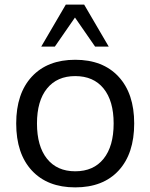

<svg xmlns="http://www.w3.org/2000/svg" viewBox="-20 -810 655 839"><path d="M308.6 8.8Q187.5 8.8 119.1 -64.9Q50.8 -138.7 50.8 -270.5Q50.8 -401.4 119.1 -475.1Q187.5 -548.8 308.6 -548.8Q429.7 -548.8 498 -475.1Q566.4 -401.4 566.4 -270.5Q566.4 -138.7 498.5 -64.9Q430.7 8.8 308.6 8.8ZM141.6 -270.5Q141.6 -170.9 185.5 -116.2Q229.5 -61.5 308.6 -61.5Q388.7 -61.5 432.6 -116.2Q476.6 -170.9 476.6 -270.5Q476.6 -369.1 432.6 -423.3Q388.7 -477.5 308.6 -477.5Q229.5 -477.5 185.5 -423.3Q141.6 -369.1 141.6 -270.5ZM160.2 -606.4 267.6 -790H347.7L455.1 -606.4H395.5L307.6 -733.4L219.7 -606.4Z"/></svg>

Font: Min Sans
Style: Regular
Weight: 400
Designer: Jinseong-Kim, NotoSansCJK, Nunito
Foundry: Jinseong-Kim
Version: Version 1.400;Glyphs 3.1.2 (3151)